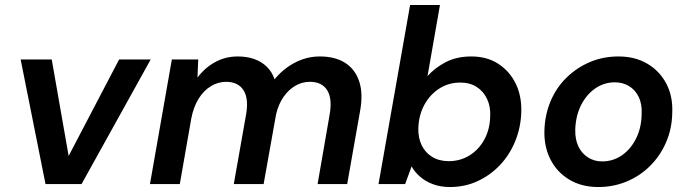

<svg xmlns="http://www.w3.org/2000/svg" viewBox="-20 -740 2771 772"><path d="M163 0 63 -501H188L256 -113L459 -501H586L308 0Z M583 0 671 -501H777L774 -428Q803 -467 844.5 -490Q886 -513 936 -513Q973 -513 1002.5 -502.5Q1032 -492 1053 -471.5Q1074 -451 1084 -421Q1118 -463 1165.5 -488Q1213 -513 1266 -513Q1327 -513 1367.5 -487.5Q1408 -462 1424.5 -412Q1441 -362 1427 -289L1376 0H1257L1305 -277Q1317 -342 1296 -376.5Q1275 -411 1226 -411Q1195 -411 1168 -395.5Q1141 -380 1120.5 -351Q1100 -322 1090 -280L1040 0H920L969 -277Q981 -342 959.5 -376.5Q938 -411 889 -411Q857 -411 828 -393.5Q799 -376 778.5 -343Q758 -310 749 -263L703 0Z M1789 12Q1751 12 1720.5 0.5Q1690 -11 1668.5 -30Q1647 -49 1635 -71L1609 0H1502L1629 -720H1749L1699 -434Q1728 -467 1772 -490Q1816 -513 1875 -513Q1938 -513 1983.5 -483.5Q2029 -454 2053.5 -404Q2078 -354 2076 -289Q2074 -227 2051.5 -172Q2029 -117 1990 -76Q1951 -35 1900 -11.5Q1849 12 1789 12ZM1784 -92Q1831 -92 1868.5 -115.5Q1906 -139 1928 -180Q1950 -221 1951 -273Q1953 -311 1938.5 -342Q1924 -373 1896.5 -390.5Q1869 -408 1831 -408Q1784 -408 1746.5 -384Q1709 -360 1686.5 -319Q1664 -278 1662 -225Q1661 -186 1675.5 -156Q1690 -126 1718 -109Q1746 -92 1784 -92Z M2385 12Q2319 12 2269.5 -17.5Q2220 -47 2193.5 -98.5Q2167 -150 2169 -216Q2171 -279 2194 -333.5Q2217 -388 2258 -428Q2299 -468 2352 -490.5Q2405 -513 2467 -513Q2533 -513 2582.5 -484Q2632 -455 2659 -404Q2686 -353 2683 -286Q2682 -223 2658.5 -168.5Q2635 -114 2594.5 -73.5Q2554 -33 2500.5 -10.5Q2447 12 2385 12ZM2401 -91Q2445 -91 2480.5 -115.5Q2516 -140 2537.5 -183Q2559 -226 2560 -281Q2562 -322 2548 -350.5Q2534 -379 2509 -394Q2484 -409 2452 -409Q2409 -409 2373.5 -384.5Q2338 -360 2316.5 -317.5Q2295 -275 2293 -220Q2292 -179 2306 -150.5Q2320 -122 2345 -106.5Q2370 -91 2401 -91Z"/></svg>

Font: DM Sans 18pt SemiBold
Style: Italic
Weight: 600
Italic angle: -10°
Designer: Colophon Foundry, Jonny Pinhorn
Foundry: Colophon Foundry
Version: Version 4.004;gftools[0.9.30]